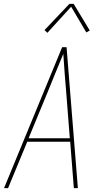

<svg xmlns="http://www.w3.org/2000/svg" viewBox="-20 -981 540 1001"><path d="M1 0 304 -735H327L386 0H365L346 -242H122L22 0ZM344 -260 326 -490Q322 -542 317.5 -594.5Q313 -647 310 -700Q288 -647 266.5 -594.5Q245 -542 224 -490L129 -260ZM227 -810 212 -824 342 -961H364L448 -822L430 -812L351 -946Z"/></svg>

Font: Iosevka SS04 Thin Oblique
Style: Regular
Weight: 100
Italic angle: -9°
Monospace: yes
Designer: Belleve Invis
Foundry: Belleve Invis
Version: Version 19.0.0; ttfautohint (v1.8.4)